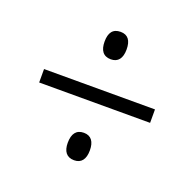

<svg xmlns="http://www.w3.org/2000/svg" viewBox="-89 -668 638 631"><g transform="rotate(20 230.5 -352.5)"><path d="M231 -481C256 -481 269 -498 269 -529C269 -560 257 -577 231 -577C204 -577 192 -560 192 -529C192 -499 204 -481 231 -481ZM36 -329H424V-376H36ZM231 -128C256 -128 269 -145 269 -176C269 -206 257 -224 231 -224C205 -224 192 -207 192 -175C192 -146 204 -128 231 -128Z"/></g></svg>

Font: Noto Sans Thai Looped Condensed Light
Style: Regular
Weight: 300
Width: 3
Designer: Sasikarn Vongin, Ben Mitchell
Foundry: The Fontpad Ltd
Version: Version 1.001